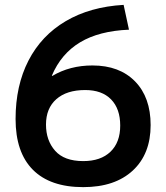

<svg xmlns="http://www.w3.org/2000/svg" viewBox="-20 -759 683 789"><path d="M44 -270Q44 -407 97 -510Q150 -613 250 -672Q350 -731 488 -739L510 -637Q387 -632 309 -585Q231 -538 193 -448L195 -447Q267 -490 360 -490Q471 -490 535 -424.5Q599 -359 599 -245Q599 -126 525.5 -58Q452 10 322 10Q186 10 115 -61.5Q44 -133 44 -270ZM322 -97Q394 -97 434 -135.5Q474 -174 474 -243Q474 -312 436.5 -350.5Q399 -389 330 -389Q254 -389 211.5 -351.5Q169 -314 169 -247Q169 -182 206.5 -139.5Q244 -97 322 -97Z"/></svg>

Font: Enso SemiBold
Style: Regular
Weight: 600
Designer: Coji Morishita
Foundry: UNDERFOREST DESIGN
Version: Version 1.000